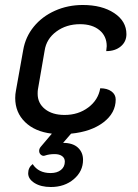

<svg xmlns="http://www.w3.org/2000/svg" viewBox="-20 -529 552 770"><path d="M406 -324Q408 -338 408 -344Q408 -384 379 -408Q350 -432 301 -432Q246 -432 206 -402.5Q166 -373 159 -326L132 -170Q131 -164 131 -153Q131 -115 160.5 -91.5Q190 -68 239 -68Q294 -68 334 -98Q374 -128 382 -175Q410 -175 427 -162.5Q444 -150 444 -130Q444 -76 395 -38.5Q346 -1 265 7L233 44Q272 44 292.5 63Q313 82 313 112Q313 158 276 189.5Q239 221 184 221Q144 221 118.5 205Q93 189 93 166Q93 143 111 129Q134 165 183 165Q209 165 224.5 152.5Q240 140 240 119Q240 105 229 97Q218 89 199 89Q177 89 160 95Q152 98 144.5 92Q137 86 137 76Q137 67 144 59L188 7Q120 -1 80.5 -39.5Q41 -78 41 -136Q41 -151 44 -166L73 -328Q82 -381 115.5 -422Q149 -463 200.5 -486Q252 -509 312 -509Q389 -509 438 -476.5Q487 -444 487 -392Q487 -362 464.5 -343Q442 -324 406 -324Z"/></svg>

Font: K2D
Style: Italic
Weight: 400
Italic angle: -10°
Designer: Katatrad Aksorn Co.,Ltd.
Foundry: Cadson Demak Co.,Ltd.
Version: Version 1.000; ttfautohint (v1.6)